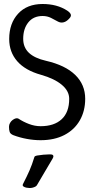

<svg xmlns="http://www.w3.org/2000/svg" viewBox="-20 -694 471 960"><path d="M406 -200Q406 -139 379 -92Q352 -45 302 -19Q252 7 183 7Q149 7 114 0.5Q79 -6 47 -18Q32 -24 28.5 -34Q25 -44 25 -60Q25 -70 30 -79Q35 -88 43 -94Q51 -100 58.5 -102Q66 -104 72 -101Q96 -85 125 -74Q154 -63 183 -63Q251 -63 288.5 -98Q326 -133 326 -200Q326 -239 289 -270Q252 -301 185 -320Q106 -342 66 -388Q26 -434 26 -499Q26 -577 70.5 -625.5Q115 -674 193 -674Q265 -674 316 -641Q331 -631 334 -621.5Q337 -612 326 -601L321 -596Q310 -585 296 -582Q282 -579 268 -587Q254 -595 235 -604.5Q216 -614 193 -614Q147 -614 121.5 -582Q96 -550 96 -500Q96 -457 124.5 -430Q153 -403 210 -390Q306 -368 356 -319.5Q406 -271 406 -200ZM164 233Q161 238 150.5 242Q140 246 131 246H127Q122 246 113 244.5Q104 243 97.5 238.5Q91 234 95 226Q115 187 127.5 158.5Q140 130 152 91Q153 86 166.5 83.5Q180 81 197 79.5Q214 78 225 78H232Q240 78 243.5 80.5Q247 83 247 87.5Q247 92 243 99Q221 136 204 165Q187 194 164 233Z"/></svg>

Font: Winky Sans Light
Style: Regular
Weight: 300
Designer: Simon Atzbach
Foundry: typofactur
Version: Version 1.205